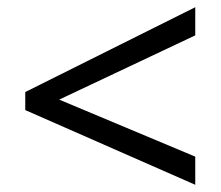

<svg xmlns="http://www.w3.org/2000/svg" viewBox="-20 -628 612 532"><path d="M521 -116 50 -323V-373L521 -608V-530L144 -352L521 -194Z"/></svg>

Font: Noto Sans Khudawadi
Style: Regular
Weight: 400
Designer: Monotype Design Team
Foundry: Monotype Imaging Inc.
Version: Version 2.003; ttfautohint (v1.8.4.7-5d5b)